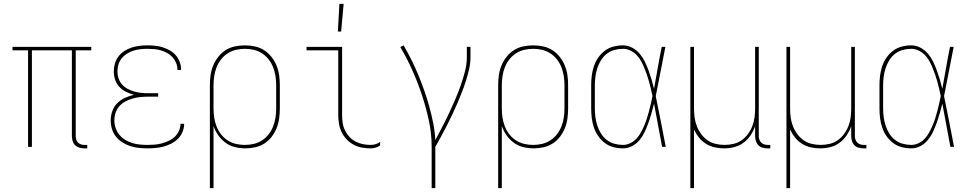

<svg xmlns="http://www.w3.org/2000/svg" viewBox="-20 -764 5040 999"><path d="M434 8H419Q406 8 393.5 4.5Q381 1 371.5 -8Q362 -17 358 -30Q354 -43 354 -56V-502H146V0H126V-502H45V-520H455V-502H374V-56Q374 -47 376.5 -38Q379 -29 385.5 -22.5Q392 -16 401 -13Q410 -10 419 -10H434Z M747 8Q725 8 702 5.5Q679 3 657.5 -4Q636 -11 616.5 -23.5Q597 -36 583 -53.5Q569 -71 562.5 -93Q556 -115 556 -138Q556 -162 564.5 -186Q573 -210 590.5 -227.5Q608 -245 630.5 -255Q653 -265 677 -271Q656 -276 636 -286Q616 -296 601 -312Q586 -328 579 -349.5Q572 -371 572 -393Q572 -413 578 -433.5Q584 -454 596.5 -470.5Q609 -487 627 -498.5Q645 -510 665 -516.5Q685 -523 705.5 -525.5Q726 -528 747 -528Q767 -528 787 -526Q807 -524 826 -518Q845 -512 863 -502Q881 -492 894 -477Q907 -462 914.5 -443Q922 -424 922 -404V-400H903V-403Q903 -421 896 -437.5Q889 -454 877 -467Q865 -480 849.5 -488.5Q834 -497 817 -502Q800 -507 782.5 -508.5Q765 -510 747 -510Q729 -510 710.5 -508Q692 -506 674.5 -500.5Q657 -495 641 -485Q625 -475 613.5 -461Q602 -447 596.5 -429Q591 -411 591 -392Q591 -374 597 -356Q603 -338 615 -324.5Q627 -311 643.5 -302Q660 -293 677.5 -288Q695 -283 713.5 -281Q732 -279 750 -279H803V-261H750Q730 -261 710 -259Q690 -257 670.5 -251.5Q651 -246 633 -236.5Q615 -227 601.5 -212Q588 -197 581.5 -177.5Q575 -158 575 -138Q575 -118 581.5 -98.5Q588 -79 600.5 -63.5Q613 -48 630.5 -37Q648 -26 667.5 -20Q687 -14 707 -12Q727 -10 747 -10Q766 -10 785 -11.5Q804 -13 822 -18Q840 -23 857.5 -31Q875 -39 888.5 -51.5Q902 -64 910.5 -82Q919 -100 919 -118V-120H938V-118Q938 -97 929.5 -77Q921 -57 906 -42Q891 -27 871.5 -17Q852 -7 831.5 -1.5Q811 4 789.5 6Q768 8 747 8Z M1072 215V-320Q1072 -346 1075.5 -372Q1079 -398 1089 -422.5Q1099 -447 1115.5 -468Q1132 -489 1154 -503Q1176 -517 1202 -522.5Q1228 -528 1254 -528Q1280 -528 1306 -522.5Q1332 -517 1354 -503Q1376 -489 1392.5 -468Q1409 -447 1419 -422.5Q1429 -398 1432.5 -372Q1436 -346 1436 -320V-200Q1436 -174 1432.5 -148Q1429 -122 1419.5 -98Q1410 -74 1394 -53Q1378 -32 1356.5 -18Q1335 -4 1309 2Q1283 8 1257 8Q1230 8 1203 1.5Q1176 -5 1154 -21Q1132 -37 1116 -59.5Q1100 -82 1091 -108V215ZM1254 -10Q1278 -10 1301 -15.5Q1324 -21 1344 -34Q1364 -47 1378.5 -66Q1393 -85 1401.5 -107Q1410 -129 1413.5 -152.5Q1417 -176 1417 -200V-320Q1417 -344 1413.5 -367.5Q1410 -391 1401.5 -413Q1393 -435 1378.5 -454Q1364 -473 1344 -486Q1324 -499 1301 -504.5Q1278 -510 1254 -510Q1230 -510 1207 -504.5Q1184 -499 1164 -486Q1144 -473 1129.5 -454Q1115 -435 1106.5 -413Q1098 -391 1094.5 -367.5Q1091 -344 1091 -320V-200Q1091 -176 1094.5 -152.5Q1098 -129 1106.5 -107Q1115 -85 1129.5 -66Q1144 -47 1164 -34Q1184 -21 1207 -15.5Q1230 -10 1254 -10Z M1909 8Q1886 8 1863.5 4Q1841 0 1820.5 -11Q1800 -22 1784 -38.5Q1768 -55 1758 -75.5Q1748 -96 1744 -119Q1740 -142 1740 -165V-502H1575V-520H1760V-165Q1760 -145 1763 -124.5Q1766 -104 1775 -85.5Q1784 -67 1798 -52Q1812 -37 1830 -27.5Q1848 -18 1868.5 -14Q1889 -10 1909 -10Q1922 -10 1935 -14Q1948 -18 1958 -26V-8Q1948 0 1935 4Q1922 8 1909 8ZM1738 -600 1746 -744H1768L1755 -600Z M2226 215V0Q2226 -69 2211.5 -136.5Q2197 -204 2175.5 -269Q2154 -334 2126 -397Q2098 -460 2063 -519L2080 -528Q2102 -490 2121.5 -451Q2141 -412 2157.5 -371.5Q2174 -331 2188.5 -290Q2203 -249 2214.5 -206.5Q2226 -164 2234.5 -121Q2243 -78 2245 -35Q2263 -69 2281 -103.5Q2299 -138 2315.5 -173Q2332 -208 2347.5 -244Q2363 -280 2376 -316.5Q2389 -353 2399 -391Q2409 -429 2409 -468V-520H2428V-468Q2428 -436 2421 -405Q2414 -374 2404.5 -344Q2395 -314 2383.5 -284.5Q2372 -255 2359.5 -226Q2347 -197 2333.5 -168.5Q2320 -140 2305.5 -111.5Q2291 -83 2276 -55.5Q2261 -28 2245 0V215Z M2572 215V-320Q2572 -346 2575.5 -372Q2579 -398 2589 -422.5Q2599 -447 2615.5 -468Q2632 -489 2654 -503Q2676 -517 2702 -522.5Q2728 -528 2754 -528Q2780 -528 2806 -522.5Q2832 -517 2854 -503Q2876 -489 2892.5 -468Q2909 -447 2919 -422.5Q2929 -398 2932.5 -372Q2936 -346 2936 -320V-200Q2936 -174 2932.5 -148Q2929 -122 2919.5 -98Q2910 -74 2894 -53Q2878 -32 2856.5 -18Q2835 -4 2809 2Q2783 8 2757 8Q2730 8 2703 1.5Q2676 -5 2654 -21Q2632 -37 2616 -59.5Q2600 -82 2591 -108V215ZM2754 -10Q2778 -10 2801 -15.5Q2824 -21 2844 -34Q2864 -47 2878.5 -66Q2893 -85 2901.5 -107Q2910 -129 2913.5 -152.5Q2917 -176 2917 -200V-320Q2917 -344 2913.5 -367.5Q2910 -391 2901.5 -413Q2893 -435 2878.5 -454Q2864 -473 2844 -486Q2824 -499 2801 -504.5Q2778 -510 2754 -510Q2730 -510 2707 -504.5Q2684 -499 2664 -486Q2644 -473 2629.5 -454Q2615 -435 2606.5 -413Q2598 -391 2594.5 -367.5Q2591 -344 2591 -320V-200Q2591 -176 2594.5 -152.5Q2598 -129 2606.5 -107Q2615 -85 2629.5 -66Q2644 -47 2664 -34Q2684 -21 2707 -15.5Q2730 -10 2754 -10Z M3222 8Q3196 8 3171.5 1.5Q3147 -5 3127 -20Q3107 -35 3092.5 -56Q3078 -77 3070 -101Q3062 -125 3059 -150Q3056 -175 3056 -200V-320Q3056 -345 3059 -370Q3062 -395 3070 -419Q3078 -443 3092.5 -464Q3107 -485 3127 -500Q3147 -515 3171.5 -521.5Q3196 -528 3222 -528Q3246 -528 3269 -516Q3292 -504 3308 -485Q3324 -466 3335 -443.5Q3346 -421 3354.5 -397.5Q3363 -374 3370 -350.5Q3377 -327 3383 -302Q3393 -357 3402.5 -411.5Q3412 -466 3423 -520H3442Q3429 -456 3417 -391.5Q3405 -327 3392 -264Q3406 -198 3418.5 -132Q3431 -66 3444 0H3425Q3414 -56 3404 -112.5Q3394 -169 3383 -225Q3377 -200 3370 -175.5Q3363 -151 3354.5 -127Q3346 -103 3335.5 -80Q3325 -57 3309 -37Q3293 -17 3270 -4.5Q3247 8 3222 8ZM3222 -10Q3241 -10 3259.5 -19Q3278 -28 3291.5 -42.5Q3305 -57 3314.5 -74.5Q3324 -92 3332 -110.5Q3340 -129 3346 -148Q3352 -167 3357 -186Q3362 -205 3366.5 -224.5Q3371 -244 3375 -264Q3371 -283 3366.5 -302Q3362 -321 3357 -339.5Q3352 -358 3345.5 -376.5Q3339 -395 3331.5 -413Q3324 -431 3314.5 -448Q3305 -465 3291 -479Q3277 -493 3259 -501.5Q3241 -510 3222 -510Q3199 -510 3177 -504Q3155 -498 3137 -484Q3119 -470 3107 -450.5Q3095 -431 3088 -409.5Q3081 -388 3078 -365.5Q3075 -343 3075 -320V-200Q3075 -177 3078 -154.5Q3081 -132 3088 -110.5Q3095 -89 3107 -69.5Q3119 -50 3137 -36Q3155 -22 3177 -16Q3199 -10 3222 -10Z M3572 215V-520H3591V-200Q3591 -177 3594 -153.5Q3597 -130 3605.5 -108Q3614 -86 3628 -67Q3642 -48 3661 -34.5Q3680 -21 3703.5 -15.5Q3727 -10 3750 -10Q3773 -10 3796.5 -15.5Q3820 -21 3839 -34.5Q3858 -48 3872 -67Q3886 -86 3894.5 -108Q3903 -130 3906 -153.5Q3909 -177 3909 -200V-520H3928V-56Q3928 -47 3931 -38Q3934 -29 3940.5 -22.5Q3947 -16 3956 -13Q3965 -10 3974 -10H3988V8H3974Q3961 8 3948 4.5Q3935 1 3926 -8Q3917 -17 3913 -30Q3909 -43 3909 -56V-107Q3900 -82 3885 -59.5Q3870 -37 3848 -21Q3826 -5 3800 1.5Q3774 8 3747 8Q3722 8 3698 2.5Q3674 -3 3653 -16Q3632 -29 3616.5 -48.5Q3601 -68 3591 -90V215Z M4072 215V-520H4091V-200Q4091 -177 4094 -153.5Q4097 -130 4105.5 -108Q4114 -86 4128 -67Q4142 -48 4161 -34.5Q4180 -21 4203.5 -15.5Q4227 -10 4250 -10Q4273 -10 4296.5 -15.5Q4320 -21 4339 -34.5Q4358 -48 4372 -67Q4386 -86 4394.5 -108Q4403 -130 4406 -153.5Q4409 -177 4409 -200V-520H4428V-56Q4428 -47 4431 -38Q4434 -29 4440.5 -22.5Q4447 -16 4456 -13Q4465 -10 4474 -10H4488V8H4474Q4461 8 4448 4.5Q4435 1 4426 -8Q4417 -17 4413 -30Q4409 -43 4409 -56V-107Q4400 -82 4385 -59.5Q4370 -37 4348 -21Q4326 -5 4300 1.5Q4274 8 4247 8Q4222 8 4198 2.5Q4174 -3 4153 -16Q4132 -29 4116.5 -48.5Q4101 -68 4091 -90V215Z M4722 8Q4696 8 4671.5 1.5Q4647 -5 4627 -20Q4607 -35 4592.5 -56Q4578 -77 4570 -101Q4562 -125 4559 -150Q4556 -175 4556 -200V-320Q4556 -345 4559 -370Q4562 -395 4570 -419Q4578 -443 4592.5 -464Q4607 -485 4627 -500Q4647 -515 4671.5 -521.5Q4696 -528 4722 -528Q4746 -528 4769 -516Q4792 -504 4808 -485Q4824 -466 4835 -443.5Q4846 -421 4854.5 -397.5Q4863 -374 4870 -350.5Q4877 -327 4883 -302Q4893 -357 4902.5 -411.5Q4912 -466 4923 -520H4942Q4929 -456 4917 -391.5Q4905 -327 4892 -264Q4906 -198 4918.5 -132Q4931 -66 4944 0H4925Q4914 -56 4904 -112.5Q4894 -169 4883 -225Q4877 -200 4870 -175.5Q4863 -151 4854.5 -127Q4846 -103 4835.5 -80Q4825 -57 4809 -37Q4793 -17 4770 -4.5Q4747 8 4722 8ZM4722 -10Q4741 -10 4759.5 -19Q4778 -28 4791.5 -42.5Q4805 -57 4814.5 -74.5Q4824 -92 4832 -110.5Q4840 -129 4846 -148Q4852 -167 4857 -186Q4862 -205 4866.5 -224.5Q4871 -244 4875 -264Q4871 -283 4866.5 -302Q4862 -321 4857 -339.5Q4852 -358 4845.5 -376.5Q4839 -395 4831.5 -413Q4824 -431 4814.5 -448Q4805 -465 4791 -479Q4777 -493 4759 -501.5Q4741 -510 4722 -510Q4699 -510 4677 -504Q4655 -498 4637 -484Q4619 -470 4607 -450.5Q4595 -431 4588 -409.5Q4581 -388 4578 -365.5Q4575 -343 4575 -320V-200Q4575 -177 4578 -154.5Q4581 -132 4588 -110.5Q4595 -89 4607 -69.5Q4619 -50 4637 -36Q4655 -22 4677 -16Q4699 -10 4722 -10Z"/></svg>

Font: Iosevka Thin
Style: Regular
Weight: 100
Monospace: yes
Designer: Belleve Invis
Foundry: Belleve Invis
Version: Version 32.5.0; ttfautohint (v1.8.4)